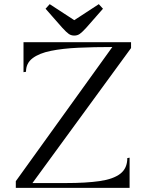

<svg xmlns="http://www.w3.org/2000/svg" viewBox="-20 -903 713 923"><path d="M93 -700H610V-672L136 -23H296Q394 -23 459.5 -32.5Q525 -42 558.5 -68Q592 -94 592 -143L603 -145V0H56V-32L520 -677Q432 -677 356.5 -673.5Q281 -670 224.5 -658.5Q168 -647 136.5 -623Q105 -599 105 -558L93 -556ZM337 -806 455 -883 475 -861 395 -770Q375 -748 363.5 -740Q352 -732 337 -732Q322 -732 310.5 -740Q299 -748 279 -770L199 -861L219 -883Z"/></svg>

Font: Gilda Display
Style: Regular
Weight: 400
Designer: Eduardo Rodriguez Tunni
Foundry: Eduardo Rodriguez Tunni
Version: Version 1.002; ttfautohint (v1.8.4.7-5d5b);gftools[0.9.22]